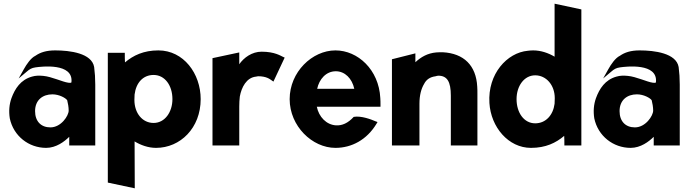

<svg xmlns="http://www.w3.org/2000/svg" viewBox="-20 -778 3740 1040"><path d="M172 -476C147 -464 124 -430 109 -403L81 -353L125 -390C140 -403 151 -410 172 -413C206 -418 378 -438 367 -333C367 -331 366 -328 350 -330C319 -334 260 -363 214 -367C192 -369 173 -369 153 -363C92 -346 61 -298 42 -246C30 -212 27 -176 33 -137C53 -41 136 23 230 23C284 23 329 -11 355 -37V10H496V-320C496 -354 494 -384 490 -415C477 -490 359 -505 279 -505C230 -505 198 -494 172 -476ZM253 -88C202 -88 170 -121 170 -176C170 -236 211 -267 264 -267C301 -267 336 -247 344 -235C348 -219 352 -198 352 -179C352 -151 311 -88 253 -88Z M1067 -241C1067 -380 974 -505 838 -505C758 -505 702 -478 657 -440C656 -453 656 -474 656 -482V-492H564V211L710 242L709 -12C742 8 783 23 825 23C957 23 1067 -85 1067 -241ZM708 -237C708 -240 709 -266 709 -266C717 -330 755 -372 812 -372C873 -372 914 -315 914 -241C914 -171 873 -112 812 -112C752 -112 708 -164 708 -237Z M1522 -466 1513 -470C1501 -475 1469 -498 1397 -498C1345 -498 1301 -466 1276 -430V-494L1131 -463V10H1276V-201C1276 -220 1277 -237 1279 -255C1288 -305 1315 -358 1367 -363C1370 -363 1375 -365 1378 -365C1424 -365 1442 -349 1451 -343L1461 -336Z M1696 -200H2041V-210C2041 -222 2041 -235 2040 -247C2032 -401 1918 -505 1797 -505C1671 -505 1549 -388 1549 -241C1549 -95 1671 23 1797 23C1885 23 1967 -21 2019 -107L2025 -117L2014 -121C1991 -131 1937 -152 1896 -145C1865 -111 1833 -97 1800 -99C1748 -102 1707 -145 1696 -200ZM1899 -297H1698C1709 -349 1746 -392 1799 -392C1848 -392 1887 -353 1899 -297Z M2566 10V-270C2566 -283 2566 -296 2565 -309C2559 -423 2493 -489 2378 -495H2377C2366 -495 2355 -495 2343 -494C2296 -490 2260 -469 2230 -441V-489L2103 -457V10H2252V-216C2252 -263 2262 -298 2277 -323C2289 -347 2309 -361 2340 -365C2344 -366 2349 -368 2354 -368C2402 -368 2422 -336 2422 -260V10Z M2856 23C2936 23 2991 -4 3036 -42C3037 -29 3037 -8 3037 0V10H3129V-727L2984 -758V-471C2950 -491 2910 -505 2868 -505C2857 -505 2847 -504 2839 -503C2727 -493 2621 -378 2631 -220C2639 -89 2734 23 2856 23ZM2985 -246C2985 -236 2984 -227 2984 -216C2976 -154 2936 -110 2879 -110C2818 -110 2778 -168 2778 -241C2778 -312 2819 -370 2879 -370C2938 -370 2985 -318 2985 -246Z M3338 -476C3313 -464 3290 -430 3275 -403L3247 -353L3291 -390C3306 -403 3317 -410 3338 -413C3372 -418 3544 -438 3533 -333C3533 -331 3532 -328 3516 -330C3485 -334 3426 -363 3380 -367C3358 -369 3339 -369 3319 -363C3258 -346 3227 -298 3208 -246C3196 -212 3193 -176 3199 -137C3219 -41 3302 23 3396 23C3450 23 3495 -11 3521 -37V10H3662V-320C3662 -354 3660 -384 3656 -415C3643 -490 3525 -505 3445 -505C3396 -505 3364 -494 3338 -476ZM3419 -88C3368 -88 3336 -121 3336 -176C3336 -236 3377 -267 3430 -267C3467 -267 3502 -247 3510 -235C3514 -219 3518 -198 3518 -179C3518 -151 3477 -88 3419 -88Z"/></svg>

Font: Bluebird
Style: SfBdNrw
Weight: 700
Designer: Jasper
Foundry: Cannot Into Space Fonts
Version: Version 0.98